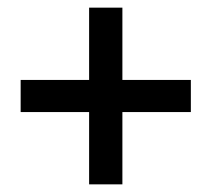

<svg xmlns="http://www.w3.org/2000/svg" viewBox="-20 -581 553 502"><path d="M213 -99V-288H34V-372H213V-561H300V-372H479V-288H300V-99Z"/></svg>

Font: Source Sans Pro SemiBold
Style: Regular
Weight: 600
Designer: Paul D. Hunt
Foundry: Adobe Systems Incorporated
Version: Version 2.045;hotconv 1.0.109;makeotfexe 2.5.65596